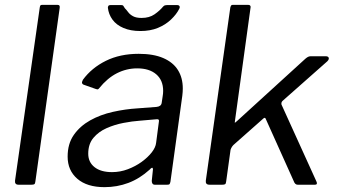

<svg xmlns="http://www.w3.org/2000/svg" viewBox="-20 -762 1391 792"><path d="M126 -14Q125 -5 122 -2.5Q119 0 109 0H57Q48 0 44.5 -4.5Q41 -9 42 -17L144 -731Q145 -738 147 -740Q149 -742 155 -742H217Q229 -742 226 -728Z M597 -62Q556 -25 509.5 -7.5Q463 10 411 10Q339 10 299 -24.5Q259 -59 259 -116Q259 -169 284.5 -205.5Q310 -242 352 -265.5Q394 -289 445.5 -300.5Q497 -312 547 -315L626 -321Q645 -323 647 -338L651 -365Q652 -371 652.5 -376Q653 -381 653 -387Q653 -431 624.5 -455.5Q596 -480 546 -480Q502 -480 462.5 -460Q423 -440 389 -398Q386 -394 383.5 -393.5Q381 -393 375 -395L324 -413Q320 -415 318.5 -419Q317 -423 322 -433Q358 -482 416.5 -511Q475 -540 552 -540Q613 -540 653.5 -522.5Q694 -505 714 -473Q734 -441 734 -397Q734 -390 733.5 -382.5Q733 -375 732 -367L683 -12Q681 -4 679 -2Q677 0 669 0H619Q612 0 609 -4.5Q606 -9 606 -16L611 -64Q610 -77 597 -62ZM635 -257Q637 -265 634.5 -268Q632 -271 625 -270L556 -264Q526 -262 489.5 -255Q453 -248 420 -233.5Q387 -219 365.5 -193.5Q344 -168 344 -128Q344 -93 370 -72.5Q396 -52 442 -52Q476 -52 507.5 -64Q539 -76 564 -94Q590 -113 606 -133.5Q622 -154 624 -173ZM711 -741Q718 -741 720.5 -736.5Q723 -732 719 -725Q708 -703 685.5 -681.5Q663 -660 631.5 -647Q600 -634 559 -634Q519 -634 489.5 -646.5Q460 -659 444 -681Q428 -703 425 -730Q425 -734 427 -737.5Q429 -741 435 -741H481Q487 -741 489 -737.5Q491 -734 495 -728Q502 -721 509 -711.5Q516 -702 529 -695Q542 -688 564 -688Q596 -688 617.5 -703Q639 -718 653 -735Q657 -739 660.5 -740Q664 -741 668 -741Z M1285 -14Q1288 -8 1287 -4Q1286 0 1278 0H1208Q1202 0 1198 -4Q1194 -8 1192 -14L1076 -272Q1073 -280 1065 -272L943 -164Q939 -160 936 -155Q933 -150 931 -144L913 -14Q912 -5 909 -2.5Q906 0 896 0H845Q835 0 831.5 -4.5Q828 -9 829 -17L930 -731Q932 -738 934 -740Q936 -742 941 -742H1004Q1010 -742 1012.5 -738Q1015 -734 1013 -727L949 -262Q948 -255 949 -255.5Q950 -256 957 -262L1240 -520Q1247 -526 1252 -528Q1257 -530 1262 -530H1323Q1334 -530 1336 -523.5Q1338 -517 1330 -509L1148 -348Q1144 -345 1142 -341Q1140 -337 1141 -331L1285 -14Z"/></svg>

Font: Libre Franklin
Style: Italic
Weight: 400
Italic angle: -8°
Designer: Pablo Impallari, Rodrigo Fuenzalida, Nhung Nguyen
Foundry: Impallari Type
Version: Version 3.000